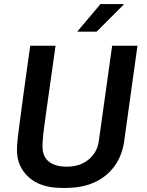

<svg xmlns="http://www.w3.org/2000/svg" viewBox="-20 -910 718 940"><path d="M283 10Q179 10 121 -42Q63 -94 63 -176Q63 -187 64 -202.5Q65 -218 67.5 -239.5Q70 -261 74 -290.5Q78 -320 83 -358.5Q88 -397 94.5 -445.5Q101 -494 109.5 -554Q118 -614 128 -686H252Q238 -587 227.5 -513Q217 -439 209.5 -385Q202 -331 197 -294Q192 -257 190 -233Q188 -209 188 -193Q188 -144 219 -119Q250 -94 308 -94Q372 -94 414.5 -129.5Q457 -165 464 -221L529 -686H653L588 -219Q578 -148 540.5 -96.5Q503 -45 443 -17.5Q383 10 303 10ZM358 -755 472 -890H585V-887L453 -755Z"/></svg>

Font: Chivo Medium Medium
Style: Italic
Weight: 500
Italic angle: -8.05°
Version: Version 2.002